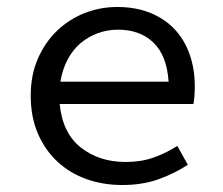

<svg xmlns="http://www.w3.org/2000/svg" viewBox="-20 -518 640 550"><path d="M330 12Q275 12 227.5 -5Q180 -22 144.5 -55Q109 -88 88.5 -135.5Q68 -183 68 -244Q68 -303 88.5 -350Q109 -397 143.5 -430Q178 -463 222.5 -480.5Q267 -498 316 -498Q368 -498 409.5 -481.5Q451 -465 479.5 -435Q508 -405 523 -363Q538 -321 538 -270Q538 -256 537 -243Q536 -230 534 -220H151Q159 -137 211.5 -95.5Q264 -54 340 -54Q384 -54 419.5 -66.5Q455 -79 488 -100L518 -46Q482 -22 435.5 -5Q389 12 330 12ZM318 -433Q288 -433 260.5 -423Q233 -413 211 -394.5Q189 -376 174 -348Q159 -320 153 -284H463Q458 -359 419.5 -396Q381 -433 318 -433Z"/></svg>

Font: Source Code Pro
Style: Regular
Weight: 400
Monospace: yes
Designer: Paul D. Hunt, Teo Tuominen
Foundry: Adobe Systems Incorporated
Version: Version 2.030;PS 1.000;hotconv 16.6.51;makeotf.lib2.5.65220